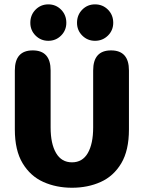

<svg xmlns="http://www.w3.org/2000/svg" viewBox="-20 -850 659 880"><path d="M310 10.5Q238 10.5 178.8 -16Q119.5 -42.5 83.8 -101.5Q48 -160.5 48 -257V-527Q48 -619 130 -619Q212 -619 212 -527V-266Q212 -191 237 -148.5Q262 -106 310 -106Q358 -106 382.5 -148.5Q407 -191 407 -266V-527Q407 -619 489 -619Q571 -619 571 -527V-257Q571 -160.5 535.8 -101.5Q500.5 -42.5 441.5 -16Q382.5 10.5 310 10.5ZM201.5 -663Q167 -663 143 -687Q119 -711 119 -745.5Q119 -781.5 143 -805.8Q167 -830 201.5 -830Q236 -830 260 -805.8Q284 -781.5 284 -745.5Q284 -711 260 -687Q236 -663 201.5 -663ZM415.5 -663Q381 -663 357 -687Q333 -711 333 -745.5Q333 -781.5 357 -805.8Q381 -830 415.5 -830Q450.5 -830 474.8 -805.8Q499 -781.5 499 -745.5Q499 -711 474.8 -687Q450.5 -663 415.5 -663Z"/></svg>

Font: Sono Monospace
Style: Bold
Weight: 700
Designer: Tyler Finck
Foundry: Tyler Finck
Version: Version 2.112